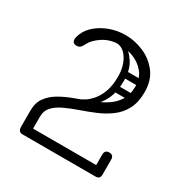

<svg xmlns="http://www.w3.org/2000/svg" viewBox="-155 -802 909 935"><g transform="rotate(30 300.0 -335.0)"><path d="M505 0Q480 0 480 -26V-109Q480 -135 505 -135Q530 -135 530 -109V-26Q530 0 505 0ZM94 0Q81 0 75.5 -8Q70 -16 70 -27V-120Q70 -164 91 -193Q112 -222 146 -242Q180 -262 221 -277Q262 -292 303 -307.5Q344 -323 378 -344Q412 -365 433 -396.5Q454 -428 454 -476Q454 -524 428 -555Q402 -586 364 -600.5Q326 -615 289 -615Q234 -615 194.5 -589Q155 -563 141 -534Q135 -521 128 -513.5Q121 -506 107 -505Q102 -505 99 -506Q82 -509 82 -529Q82 -534 84 -542Q94 -580 124.5 -608.5Q155 -637 198 -653.5Q241 -670 289 -670Q341 -670 391 -648.5Q441 -627 474 -584Q507 -541 507 -475Q507 -418 486.5 -379Q466 -340 431.5 -314.5Q397 -289 356.5 -272Q316 -255 275.5 -241Q235 -227 200.5 -211Q166 -195 145.5 -173Q125 -151 125 -116V-50H506Q530 -50 530 -25Q530 0 506 0ZM254 -289Q259 -291 275.5 -301Q292 -311 311 -332.5Q330 -354 343.5 -389Q357 -424 357 -476Q357 -534 331.5 -574Q306 -614 269 -614L298 -638Q339 -615 365.5 -574.5Q392 -534 392 -475Q392 -411 372.5 -369.5Q353 -328 321 -302Q289 -276 249.5 -258.5Q210 -241 170 -224ZM381 -485Q363 -485 363 -502Q363 -508 366.5 -514Q370 -520 380 -520H474Q492 -520 492 -503Q492 -496 488 -490.5Q484 -485 475 -485ZM374 -403Q356 -403 356 -420Q356 -426 359.5 -432Q363 -438 373 -438H467Q485 -438 485 -421Q485 -414 481 -408.5Q477 -403 468 -403Z"/></g></svg>

Font: Agu Display
Style: Regular
Weight: 400
Designer: Oluwaseun Badejo
Version: Version 1.103